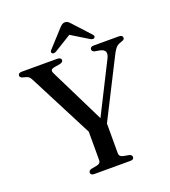

<svg xmlns="http://www.w3.org/2000/svg" viewBox="-157 -998 984 1111"><g transform="rotate(-20 335.5 -442.0)"><path d="M390.5 -231 300 -212 83 -633.5Q76 -647.5 69.5 -653.2Q63 -659 52 -662L34.5 -666.5Q24.5 -669.5 20.5 -673.8Q16.5 -678 16.5 -684Q16.5 -691.5 22.2 -695.8Q28 -700 39.5 -700H257Q268.5 -700 275 -695.8Q281.5 -691.5 281.5 -684Q281.5 -670 259.5 -665.5L229 -660.5Q210 -657 206 -650Q202 -643 209 -628.5L388 -266L352 -245.5L532.5 -604Q543.5 -626.5 537.8 -641Q532 -655.5 507 -661L476 -666.5Q468.5 -668.5 464.2 -672.8Q460 -677 460 -684Q460 -691.5 465.5 -695.8Q471 -700 482.5 -700H637Q648.5 -700 654.2 -695.8Q660 -691.5 660 -684Q660 -677.5 656.2 -673.5Q652.5 -669.5 642 -666.5L634.5 -663.5Q623 -660.5 614.2 -654Q605.5 -647.5 597 -635.2Q588.5 -623 578 -601.5ZM285 -255 400 -255.5V-65.5Q400 -55.5 406 -49.2Q412 -43 423.5 -40.5L458.5 -34Q475.5 -29.5 475.5 -16Q475.5 -9 470.2 -4.5Q465 0 453.5 0H231Q220 0 214.5 -4.5Q209 -9 209 -16Q209 -29.5 226 -34L261 -40.5Q273 -43 279 -49.2Q285 -55.5 285 -65.5ZM390.5 -818.5H351L476 -742Q492 -733 500.5 -740Q504.5 -742.5 504.8 -748.2Q505 -754 499 -760.5L404.5 -863.5Q396 -873 389 -878.2Q382 -883.5 371 -883.5Q361 -883.5 353.5 -878.2Q346 -873 337 -863.5L243 -760.5Q236.5 -754 237 -748.2Q237.5 -742.5 241 -740Q250 -733 266 -742Z"/></g></svg>

Font: Fraunces 36pt
Style: Regular
Weight: 400
Version: Version 1.000;[b76b70a41]